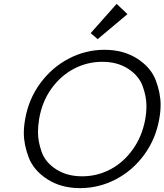

<svg xmlns="http://www.w3.org/2000/svg" viewBox="-20 -964 849 991"><path d="M393 7Q296 7 225 -38.5Q154 -84 128.5 -150.5Q103 -217 103 -277Q103 -312 110 -350Q128 -453 188 -534.5Q248 -616 335 -661.5Q422 -707 519 -707Q617 -707 688 -661.5Q759 -616 784 -549.5Q809 -483 809 -423Q809 -388 802 -350Q784 -247 724.5 -165.5Q665 -84 578 -38.5Q491 7 393 7ZM404 -54Q482 -54 550 -90Q618 -126 666 -193.5Q714 -261 730 -350Q736 -384 736 -415Q736 -465 716.5 -519Q697 -573 641.5 -609Q586 -645 508 -645Q430 -645 361.5 -609Q293 -573 245 -506Q197 -439 182 -350Q176 -314 176 -282Q176 -234 195 -180Q214 -126 270 -90Q326 -54 404 -54ZM448 -793 582 -944 638 -891 484 -762Z"/></svg>

Font: Fz Poppins Light
Style: Italic
Weight: 300
Italic angle: -10°
Designer: Ninad Kale (Devanagari), Jonny Pinhorn (Latin)
Foundry: Indian Type Foundry
Version: Vit hóa bi Vntype.Com & FontZin.Com